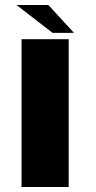

<svg xmlns="http://www.w3.org/2000/svg" viewBox="-20 -746 383 766"><path d="M66 0H254V-589.5H66ZM189.5 -615H275L173 -726H46Z"/></svg>

Font: Anybody Expanded
Style: Bold
Weight: 700
Width: 7
Designer: Tyler Finck
Foundry: Etcetera Type Company
Version: Version 1.113;gftools[0.9.25]